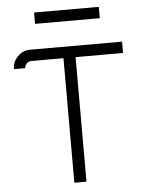

<svg xmlns="http://www.w3.org/2000/svg" viewBox="-58 -915 743 963"><g transform="rotate(-5 313.0 -434.0)"><path d="M476 -811H150V-868H476ZM577 -627H338V0H277V-627H116Q100 -627 91 -617Q82 -607 82 -594H25Q25 -631 51 -657Q78 -684 113 -684H577Z"/></g></svg>

Font: Bellota
Style: Regular
Weight: 400
Designer: Kemie Guaida
Foundry: Kemie Guaida
Version: Version 1.000;PS 002.000;hotconv 1.0.70;makeotf.lib2.5.58329